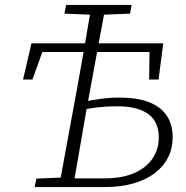

<svg xmlns="http://www.w3.org/2000/svg" viewBox="-20 -755 749 775"><path d="M73 -434 107 -580H639L620 -434H582L584 -569L606 -545H127L161 -573L111 -434ZM255 0 258 -35H401Q473 -35 522 -56.5Q571 -78 596 -115.5Q621 -153 621 -201Q621 -264 578 -295Q535 -326 453 -326Q412 -326 377.5 -322Q343 -318 314 -312L317 -344Q345 -350 382.5 -355.5Q420 -361 464 -361Q536 -361 583 -342Q630 -323 653.5 -287.5Q677 -252 677 -201Q677 -157 659 -120.5Q641 -84 606 -57Q571 -30 520 -15Q469 0 403 0ZM218 0 290 -392Q298 -436 305.5 -478.5Q313 -521 320.5 -563.5Q328 -606 335 -648.5Q342 -691 350 -735H407L329 -312Q316 -234 302 -156Q288 -78 275 0ZM240 -700 247 -735H511L505 -700L381 -695H362ZM120 0 127 -34 243 -39H251L247 0Z"/></svg>

Font: Source Serif 4 Light
Style: Italic
Weight: 300
Italic angle: -12°
Designer: Frank Grießhammer
Foundry: Adobe Systems Incorporated
Version: Version 4.004;hotconv 1.0.116;makeotfexe 2.5.65601